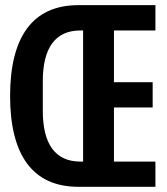

<svg xmlns="http://www.w3.org/2000/svg" viewBox="-20 -718 640 738"><path d="M280.9 0H577.4V-96.9H418V-305H566.8V-402H418V-600.9H577.4V-698.2H280.9C104.8 -698.2 18.8 -574.9 18.8 -349.1C18.8 -123.2 104.8 0 280.9 0ZM144.5 -291.9V-406.2C144.5 -532.7 191.8 -600.9 289.1 -600.9H299.4V-96.9H289.1C191.8 -96.9 144.5 -165.1 144.5 -291.9Z"/></svg>

Font: Margiela Mono SemiBold
Style: Regular
Weight: 600
Designer: Mike Abbink, Paul van der Laan, Pieter van Rosmalen
Foundry: Bold Monday
Version: Version 2.003 2021